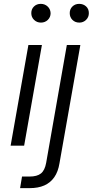

<svg xmlns="http://www.w3.org/2000/svg" viewBox="-20 -754 480 994"><path d="M35 0 127 -521H197L105 0ZM192 -637Q171 -637 156.5 -651Q142 -665 142 -686Q142 -707 156 -720.5Q170 -734 191 -734Q212 -734 226.5 -720.5Q241 -707 242 -686Q242 -665 227.5 -651Q213 -637 192 -637ZM84 220 94 160H133Q172 160 192 144Q212 128 219 89L326 -521H396L288 91Q281 135 261 163.5Q241 192 209.5 206Q178 220 133 220ZM391 -637Q369 -637 355 -651Q341 -665 341 -686Q341 -707 355 -720.5Q369 -734 390 -734Q411 -734 425.5 -721Q440 -708 440 -686Q440 -665 425.5 -651Q411 -637 391 -637Z"/></svg>

Font: DM Sans 10pt Light
Style: Italic
Weight: 300
Italic angle: -10°
Version: Version 4.004;gftools[0.9.30]